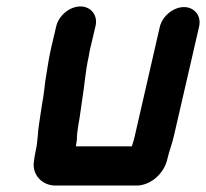

<svg xmlns="http://www.w3.org/2000/svg" viewBox="-20 -535 641 597"><path d="M230 -515C197 -515 163 -487 155 -454L139 -386C131 -352 127 -318 121 -284C119 -266 115 -232 111 -213C108 -195 105 -171 102 -153C97 -124 98 -99 92 -71L89 -56C87 -46 86 -37 85 -29C81 8 110 42 153 42H404C449 42 490 4 500 -39C506 -66 516 -89 522 -118L599 -452C607 -485 585 -513 552 -513C519 -513 485 -485 477 -452L400 -116C398 -107 396 -98 393 -90L390 -80H216L219 -100C219 -131 227 -159 231 -193L235 -221C243 -268 245 -312 256 -360C257 -369 259 -377 261 -386L277 -454C285 -487 263 -515 230 -515Z"/></svg>

Font: Electronic
Style: TiIt
Weight: 900
Version: Version 1.011